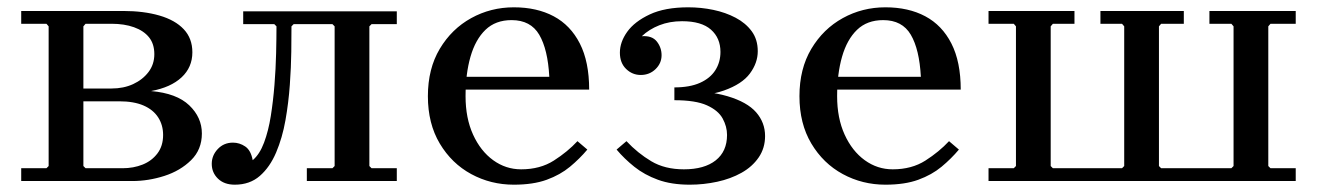

<svg xmlns="http://www.w3.org/2000/svg" viewBox="-20 -495 3601 525"><path d="M393 -246Q463 -240 497.5 -207Q532 -174 532 -130Q532 -86 502.5 -57Q473 -28 429.5 -14Q386 0 342 0H38V-35H107L113 -41V-423L107 -430H38V-465H317Q373 -465 416 -452.5Q459 -440 482.5 -415Q506 -390 506 -352Q506 -311 476.5 -283.5Q447 -256 393 -246ZM208 -423V-253H285Q318 -253 344 -265Q370 -277 386 -298Q402 -319 402 -347Q402 -375 387.5 -393Q373 -411 346.5 -420.5Q320 -430 285 -430H214ZM315 -35Q345 -35 370 -45Q395 -55 410.5 -75.5Q426 -96 426 -126Q426 -153 412.5 -174Q399 -195 372.5 -206.5Q346 -218 306 -218H208V-41L214 -35Z M996 -429 990 -423V-41L996 -35H1065V0H819V-35H889L895 -41V-423L889 -429H783L777 -423Q777 -396 776.5 -354Q776 -312 772.5 -263Q769 -214 760.5 -166Q752 -118 735 -78Q718 -38 690.5 -14Q663 10 622 10Q593 10 576 -6.5Q559 -23 559 -47Q559 -70 575.5 -87.5Q592 -105 617 -105Q635 -105 650.5 -94.5Q666 -84 671 -57Q690 -73 702 -105Q714 -137 720.5 -178Q727 -219 730.5 -263Q734 -307 735 -349Q736 -391 736 -423L730 -429H645V-464H1065V-429Z M1385 10Q1322 10 1268.5 -19Q1215 -48 1182.5 -102.5Q1150 -157 1150 -232Q1150 -307 1182.5 -361.5Q1215 -416 1268.5 -445.5Q1322 -475 1385 -475Q1448 -475 1494 -450.5Q1540 -426 1565.5 -376Q1591 -326 1591 -250H1240V-285H1482Q1478 -360 1454.5 -400Q1431 -440 1379 -440Q1335 -440 1307.5 -413.5Q1280 -387 1266.5 -340Q1253 -293 1253 -232Q1253 -172 1273.5 -127Q1294 -82 1328.5 -57Q1363 -32 1405 -32Q1457 -32 1494.5 -56Q1532 -80 1559 -109L1586 -86Q1565 -61 1538.5 -39Q1512 -17 1475 -3.5Q1438 10 1385 10Z M1862 -475Q1897 -475 1930.5 -468Q1964 -461 1991.5 -446.5Q2019 -432 2035.5 -409.5Q2052 -387 2052 -355Q2052 -323 2030.5 -294Q2009 -265 1959.5 -247.5Q1910 -230 1824 -230V-256Q1866 -256 1894 -268.5Q1922 -281 1936 -303Q1950 -325 1950 -353Q1950 -391 1924 -414Q1898 -437 1845 -437Q1811 -437 1783 -426Q1755 -415 1735 -396Q1763 -398 1776 -381.5Q1789 -365 1789 -344Q1789 -322 1772.5 -306Q1756 -290 1732 -290Q1709 -290 1692 -306.5Q1675 -323 1675 -351Q1675 -380 1695 -408Q1715 -436 1756.5 -455.5Q1798 -475 1862 -475ZM1824 -248Q1915 -248 1969 -232Q2023 -216 2047.5 -188Q2072 -160 2072 -123Q2072 -90 2054.5 -64.5Q2037 -39 2007.5 -22.5Q1978 -6 1941 2Q1904 10 1866 10Q1816 10 1779 -3.5Q1742 -17 1714.5 -39Q1687 -61 1666 -86L1693 -109Q1724 -76 1761 -54Q1798 -32 1850 -32Q1906 -32 1937 -56.5Q1968 -81 1968 -126Q1968 -149 1956 -171Q1944 -193 1913 -207Q1882 -221 1824 -221Z M2401 10Q2338 10 2284.5 -19Q2231 -48 2198.5 -102.5Q2166 -157 2166 -232Q2166 -307 2198.5 -361.5Q2231 -416 2284.5 -445.5Q2338 -475 2401 -475Q2464 -475 2510 -450.5Q2556 -426 2581.5 -376Q2607 -326 2607 -250H2256V-285H2498Q2494 -360 2470.5 -400Q2447 -440 2395 -440Q2351 -440 2323.5 -413.5Q2296 -387 2282.5 -340Q2269 -293 2269 -232Q2269 -172 2289.5 -127Q2310 -82 2344.5 -57Q2379 -32 2421 -32Q2473 -32 2510.5 -56Q2548 -80 2575 -109L2602 -86Q2581 -61 2554.5 -39Q2528 -17 2491 -3.5Q2454 10 2401 10Z M3454 -430 3448 -423V-41L3454 -35H3523V0H2683V-35H2752L2758 -41V-423L2752 -430H2683V-465H2918V-430H2859L2853 -423V-41L2859 -35H3048L3054 -41V-423L3048 -430H2989V-465H3217V-430H3155L3149 -423V-41L3155 -35H3347L3353 -41V-423L3347 -430H3287V-465H3523V-430Z"/></svg>

Font: Brygada 1918 Medium
Style: Regular
Weight: 500
Designer: Mateusz Machalski | Borys Kosmynka | Przemek Hoffer
Foundry: NIEPODLEGLA 2018
Version: Version 3.006